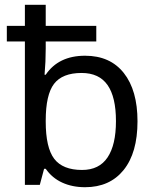

<svg xmlns="http://www.w3.org/2000/svg" viewBox="-20 -780 655 810"><path d="M338.9 -544.9Q444.8 -544.9 502.4 -471.9Q560.1 -398.9 560.1 -268.1Q560.1 -135.3 501.5 -62.7Q442.9 9.8 338.9 9.8Q284.7 9.8 242.2 -9.8Q199.7 -29.3 172.9 -67.9H166Q150.9 -9.3 147.9 0H85V-605H8.8V-670.9H85V-759.8H172.9V-670.9H386.2V-605H172.9V-575.2Q172.9 -520 168 -464.8H172.9Q227.1 -544.9 338.9 -544.9ZM324.2 -472.2Q243.2 -472.2 208 -426.3Q172.9 -380.4 172.9 -271V-267.1Q172.9 -157.2 208.7 -110.1Q244.6 -63 326.2 -63Q398.4 -63 433.8 -116Q469.2 -168.9 469.2 -269Q469.2 -370.6 433.6 -421.4Q397.9 -472.2 324.2 -472.2Z"/></svg>

Font: Noto Sans Southeast Asian
Style: Regular
Weight: 400
Designer: Monotype Design Team
Foundry: Monotype Imaging Inc.
Version: Version 1.06 uh; ttfautohint (v1.4.1)